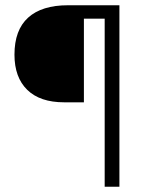

<svg xmlns="http://www.w3.org/2000/svg" viewBox="-20 -710 571 730"><path d="M378 0V-639H299V-321H224Q132 -321 83.5 -368.5Q35 -416 35 -502Q35 -596 87 -643Q139 -690 238 -690H434V0Z"/></svg>

Font: Mozilla Headline ExtraLight
Style: Regular
Weight: 200
Designer: Studio DRAMA
Foundry: Studio DRAMA
Version: Version 1.000